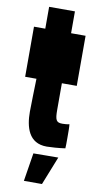

<svg xmlns="http://www.w3.org/2000/svg" viewBox="-101 -756 504 1004"><g transform="rotate(10 151.5 -254.5)"><path d="M75 -598H15V-332H75C74 -293 71 -190 71 -157C71 -75 93 8 189 8C208 8 254 5 287 0C288 -8 288 -31 288 -56C288 -85 288 -119 286 -128C278 -125 258 -124 249 -124C216 -124 210 -137 210 -192V-332H289V-598H212V-714H75ZM127 55 103 205H199L259 54Z"/></g></svg>

Font: Ranchers
Style: Regular
Weight: 400
Designer: Pablo Impallari, Brenda Gallo
Foundry: Pablo Impallari, Brenda Gallo
Version: Version 1.000